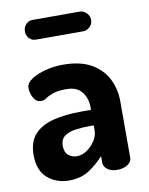

<svg xmlns="http://www.w3.org/2000/svg" viewBox="-80 -750 632 817"><g transform="rotate(-10 235.5 -341.0)"><path d="M152 9Q99 9 60.5 -23.5Q22 -56 22 -124Q22 -181 51.5 -213Q81 -245 133.5 -258Q186 -271 255 -271H296V-284Q296 -306 287.5 -327Q279 -348 260.5 -362Q242 -376 208 -376Q170 -376 149.5 -368.5Q129 -361 118 -353Q107 -345 94 -345Q73 -345 61.5 -366Q50 -387 50 -409Q50 -430 75.5 -446.5Q101 -463 138 -472Q175 -481 210 -481Q288 -481 335 -453Q382 -425 403.5 -381Q425 -337 425 -286V-41Q425 -24 407 -12Q389 0 362 0Q337 0 320.5 -12Q304 -24 304 -41V-70Q277 -39 240.5 -15Q204 9 152 9ZM204 -87Q225 -87 246 -101Q267 -115 281.5 -137Q296 -159 296 -183V-204H281Q248 -204 218 -200Q188 -196 169.5 -182.5Q151 -169 151 -141Q151 -113 166.5 -100Q182 -87 204 -87ZM117 -606Q100 -606 88.5 -618Q77 -630 77 -648Q77 -666 88.5 -678.5Q100 -691 117 -691H322Q337 -691 350 -678.5Q363 -666 363 -648Q363 -630 350 -618Q337 -606 322 -606Z"/></g></svg>

Font: Dosis ExtraLight
Style: Bold
Weight: 700
Version: Version 3.001; ttfautohint (v1.8.2)